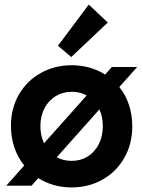

<svg xmlns="http://www.w3.org/2000/svg" viewBox="-20 -819 632 847"><path d="M148.9 -33.2 119.1 0H7.8L86.9 -88.9Q58.6 -123.5 43.5 -168.2Q28.3 -212.9 28.3 -263.7Q28.3 -341.3 63.7 -402.3Q99.1 -463.4 160.4 -497.3Q221.7 -531.2 295.9 -531.2Q336.9 -531.2 374.5 -520.8Q412.1 -510.3 443.8 -490.2L473.6 -523.4H585L506.3 -435.1Q534.2 -400.9 548.8 -356.7Q563.5 -312.5 563.5 -261.7Q563.5 -184.1 528.3 -122.6Q493.2 -61 432.1 -26.6Q371.1 7.8 295.9 7.8Q214.4 7.8 148.9 -33.2ZM433.6 -262.7Q433.6 -303.7 418.5 -336.4L230.5 -125.5Q258.3 -109.4 296.9 -109.4Q335.9 -109.4 366.9 -128.7Q397.9 -147.9 415.8 -182.9Q433.6 -217.8 433.6 -262.7ZM174.3 -187 362.3 -397.9Q334 -414.1 296.9 -414.1Q257.3 -414.1 225.8 -395Q194.3 -376 176.3 -341.6Q158.2 -307.1 158.2 -262.7Q158.2 -220.7 174.3 -187ZM235.8 -617.2 371.6 -798.8 455.6 -719.7 294.4 -567.4Z"/></svg>

Font: Reddit Sans Fudge
Style: Bold
Weight: 700
Designer: Stephen Hutchings
Foundry: Reddit
Version: Version 1.013